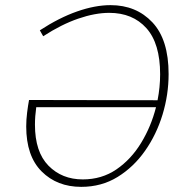

<svg xmlns="http://www.w3.org/2000/svg" viewBox="-20 -720 740 747"><path d="M296 7Q202 7 142 -53Q82 -113 82 -228Q82 -254 85.5 -282Q89 -310 93 -331L593 -330Q603 -381 603 -431Q603 -551 549.5 -610.5Q496 -670 405 -670Q350 -670 284.5 -647.5Q219 -625 148 -579L135 -602Q210 -651 280 -675.5Q350 -700 410 -700Q510 -700 573 -633Q636 -566 636 -432Q636 -352 612.5 -274.5Q589 -197 544.5 -133.5Q500 -70 437.5 -31.5Q375 7 296 7ZM116 -235Q116 -129 168.5 -75.5Q221 -22 302 -22Q376 -22 433 -61Q490 -100 529 -164Q568 -228 587 -303H121Q116 -267 116 -235Z"/></svg>

Font: Bitter ExtraLight
Style: Italic
Weight: 200
Italic angle: -9°
Designer: Sol Matas, and Bitter project Authors
Foundry: Sol Matas
Version: Version 2.001